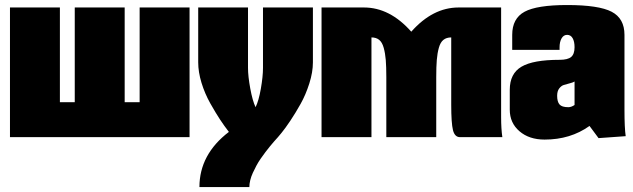

<svg xmlns="http://www.w3.org/2000/svg" viewBox="-20 -550 2539 770"><path d="M20 0V-520H220.2V-140.1H279.8V-520H480V-140.1H540V-520H740.2V0Z M774.9 -520H974.6V-277.8Q974.6 -244.6 983.6 -195.3Q992.7 -146 1004.9 -120.1Q1017.6 -145.5 1026.1 -194.3Q1034.7 -243.2 1034.7 -277.8V-520H1234.9V-299.8Q1234.9 -260.7 1220.5 -215.3Q1206.1 -169.9 1185.5 -133.3Q1165 -96.7 1144.3 -65.7Q1123.5 -34.7 1109.4 -17.6L1094.7 0L1089.4 5.9Q1084 11.7 1077.9 18.8Q1071.8 25.9 1062.5 37.1Q1053.2 48.3 1044.4 60.1Q1035.6 71.8 1025.9 85.7Q1016.1 99.6 1008.3 114.3Q1000.5 128.9 993.9 143.3Q987.3 157.7 983.6 172.6Q980 187.5 980 200.2H779.8Q779.8 69.3 897.9 -21Q879.4 -44.9 862.3 -70.8Q845.2 -96.7 823.2 -135.7Q801.3 -174.8 788.1 -218Q774.9 -261.2 774.9 -299.8Z M1269.5 -520H1439.5Q1543.5 -520 1629.4 -422.9Q1715.3 -520 1819.3 -520H1989.7V-80.1Q1989.7 -33.2 1994.6 0H1824.7Q1803.7 0 1796.6 -28.1Q1789.6 -56.2 1789.6 -129.9V-399.9Q1770.5 -399.9 1758.3 -390.1Q1746.1 -380.4 1740 -358.4Q1733.9 -336.4 1731.7 -309.6Q1729.5 -282.7 1729.5 -240.2V0H1529.3V-240.2Q1529.3 -282.7 1527.1 -309.6Q1524.9 -336.4 1518.8 -358.4Q1512.7 -380.4 1500.7 -390.1Q1488.8 -399.9 1469.7 -399.9V0H1269.5Z M2034.2 -350.1V-410.2Q2034.2 -476.1 2083.7 -502.9Q2133.3 -529.8 2254.4 -529.8Q2381.3 -529.8 2432.9 -502.9Q2484.4 -476.1 2484.4 -410.2V-109.9Q2484.4 -37.1 2489.3 -3.9L2380.4 3.9L2344.2 -44.9Q2267.6 9.8 2164.1 9.8Q2102.1 9.8 2063.2 -23.7Q2024.4 -57.1 2024.4 -109.9V-189.9Q2024.4 -254.9 2071.3 -282.5Q2118.2 -310.1 2224.1 -310.1Q2256.8 -310.1 2270.5 -321.5Q2284.2 -333 2284.2 -360.8Q2284.2 -383.3 2276.6 -396.7Q2269 -410.2 2254.4 -410.2Q2240.2 -410.2 2232.2 -396.2Q2224.1 -382.3 2224.1 -359.9V-350.1ZM2284.2 -128.9V-223.1Q2278.3 -219.2 2264.6 -215.8Q2251 -212.4 2241 -209.2Q2231 -206.1 2222.7 -195.3Q2214.4 -184.6 2214.4 -166Q2214.4 -142.1 2223.9 -131.1Q2233.4 -120.1 2259.3 -120.1Q2271 -120.1 2284.2 -128.9Z"/></svg>

Font: Mikodacs
Style: Regular
Weight: 400
Designer: gluk (gluksza@wp.pl)
Foundry: gluk (gluksza@wp.pl)
Version: Version 0.28